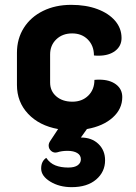

<svg xmlns="http://www.w3.org/2000/svg" viewBox="-20 -529 560 793"><path d="M339 4 314 39Q359 39 386.5 65.5Q414 92 414 133Q414 181 377 212.5Q340 244 276 244Q225 244 187.5 221Q150 198 150 167Q150 137 171 123Q186 145 208.5 154Q231 163 262 163Q288 163 301 153.5Q314 144 314 129Q314 112 299 103Q284 94 259 94Q235 94 217 100Q203 104 192 95Q181 86 181 72Q181 63 187 54L220 4Q142 -10 96 -59Q50 -108 50 -178V-311Q50 -369 78.5 -414Q107 -459 158 -484Q209 -509 274 -509Q335 -509 382 -491.5Q429 -474 455.5 -443Q482 -412 482 -372Q482 -339 456 -319Q430 -299 387 -299Q374 -299 368 -300Q368 -340 343 -365.5Q318 -391 278 -391Q238 -391 212.5 -366.5Q187 -342 187 -304V-188Q187 -153 212.5 -131Q238 -109 279 -109Q319 -109 344.5 -134Q370 -159 370 -199Q377 -200 390 -200Q433 -200 459 -180.5Q485 -161 485 -128Q485 -79 445.5 -43.5Q406 -8 339 4Z"/></svg>

Font: K2D ExtraBold
Style: Regular
Weight: 800
Designer: Katatrad Aksorn Co.,Ltd.
Foundry: Cadson Demak Co.,Ltd.
Version: Version 1.000; ttfautohint (v1.6)